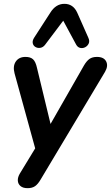

<svg xmlns="http://www.w3.org/2000/svg" viewBox="-20 -794 579 1002"><path d="M124 188Q100 188 87 177Q74 166 73 148.5Q72 131 84 111L179 -45L171 7L56 -411Q46 -449 62.5 -473Q79 -497 113 -497Q139 -497 152.5 -484.5Q166 -472 173 -440L253 -109H222L418 -452Q432 -476 447 -486.5Q462 -497 486 -497Q522 -497 534 -473.5Q546 -450 528 -419L192 143Q178 167 163 177.5Q148 188 124 188ZM383 -728 441 -597Q449 -580 443 -567Q437 -554 424.5 -547.5Q412 -541 398.5 -544Q385 -547 377 -562L310 -686L215 -560Q205 -547 191 -544.5Q177 -542 165.5 -548.5Q154 -555 151 -568Q148 -581 158 -597L242 -727Q256 -750 274.5 -762Q293 -774 316 -774Q362 -774 383 -728Z"/></svg>

Font: Nunito Variable Extra Light
Style: Italic
Weight: 200
Italic angle: -9°
Designer: Vernon Adams
Foundry: Vernon Adams
Version: Version 3.602